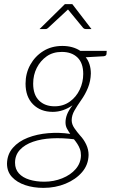

<svg xmlns="http://www.w3.org/2000/svg" viewBox="-20 -726 559 932"><path d="M191 186Q142 186 102 172.5Q62 159 38 133Q14 107 14 68Q15 23 42.5 -8.5Q70 -40 115 -57.5Q160 -75 214 -79.5Q268 -84 321 -76Q312 -89 305 -102Q298 -115 298 -132Q298 -151 305.5 -170.5Q313 -190 332 -215Q311 -200 286.5 -191.5Q262 -183 236 -183Q177 -183 140.5 -219.5Q104 -256 104 -320Q104 -370 127 -411.5Q150 -453 190 -478Q230 -503 283 -503Q308 -503 330 -497Q352 -491 370 -479H498L497 -465Q497 -455 484 -453L396 -448Q408 -434 414.5 -413.5Q421 -393 421 -369Q420 -332 407 -300Q394 -268 374 -240Q355 -213 341.5 -189.5Q328 -166 328 -142Q328 -123 341 -104Q354 -85 369 -68Q387 -49 398.5 -24.5Q410 0 410 26Q409 74 378.5 109.5Q348 145 298.5 165.5Q249 186 191 186ZM195 156Q241 156 282 139.5Q323 123 347.5 94.5Q372 66 373 29Q373 11 368 -2.5Q363 -16 355.5 -27.5Q348 -39 339 -50Q283 -57 232 -54.5Q181 -52 140.5 -38Q100 -24 76.5 1.5Q53 27 53 64Q53 95 71.5 115.5Q90 136 122.5 146Q155 156 195 156ZM245 -210Q287 -210 318.5 -232.5Q350 -255 367 -291Q384 -327 384 -367Q384 -420 356 -447Q328 -474 280 -474Q237 -474 206.5 -452.5Q176 -431 158.5 -396.5Q141 -362 141 -320Q141 -266 169.5 -238Q198 -210 245 -210ZM172 -585 295 -706H331L424 -585H396Q389 -585 384 -590L310 -680L213 -590Q211 -588 208 -586.5Q205 -585 201 -585Z"/></svg>

Font: Aleo ExtraLight
Style: Italic
Weight: 250
Italic angle: -7°
Designer: Alessio Laiso
Foundry: Alessio Laiso
Version: Version 2.001;gftools[0.9.29]